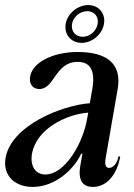

<svg xmlns="http://www.w3.org/2000/svg" viewBox="-26 -721 529 757"><path d="M340 16C397 16 436 -35 448 -104H441C436 -74 418 -59 404 -59C390 -59 386 -74 391 -100L438 -370C455 -468 398 -516 280 -516C181 -516 102 -474 93 -420C88 -394 100 -370 129 -370C190 -370 191 -477 280 -477C318 -477 353 -458 338 -370L328 -314C219 -306 19 -227 -4 -99C-16 -29 32 16 103 16C194 16 268 -57 294 -115H299L291 -70C281 -15 296 16 340 16ZM100 -115C118 -213 234 -270 322 -277L314 -235C293 -143 226 -33 153 -33C114 -33 92 -66 100 -115ZM233 -627C226 -585 254 -552 296 -552C337 -552 377 -585 384 -627C391 -668 363 -701 322 -701C280 -701 240 -668 233 -627ZM258 -627C263 -655 290 -677 318 -677C346 -677 364 -655 359 -627C354 -598 328 -576 300 -576C272 -576 253 -598 258 -627Z"/></svg>

Font: RL Madena Oblique
Style: Regular
Weight: 400
Italic angle: -10°
Designer: I Kadek Wantara Putra
Foundry: Roughlines ID
Version: Version 1.000;Glyphs 3.1.2 (3151)